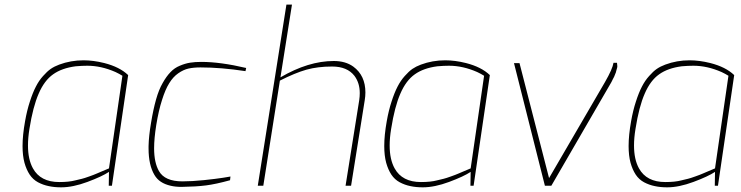

<svg xmlns="http://www.w3.org/2000/svg" viewBox="-20 -804 3208 831"><path d="M236.3 -16.1Q278.8 -16.1 306.2 -23.4Q316.9 -26.4 335 -30.3Q345.2 -32.7 366.7 -40.5Q375.5 -43.9 382.8 -46.4Q384.8 -47.4 386.7 -47.9Q395 -50.8 398.4 -52.7Q406.2 -55.7 423.8 -63.5Q449.7 -74.7 451.7 -75.2L509.8 -476.1Q496.6 -484.4 480 -492.2Q418 -519.5 357.9 -519.5Q335.4 -519.5 307.6 -517.1Q247.6 -509.3 210 -482.4Q171.9 -455.6 147.5 -398.9Q122.6 -342.3 107.4 -246.1Q101.1 -207.5 101.1 -174.3Q101.1 -113.8 122.6 -75.2Q155.3 -16.1 236.3 -16.1ZM244.6 6.8Q214.8 6.8 190.9 1.5Q166.5 -3.4 144.5 -15.1Q122.6 -26.9 108.4 -48.3Q94.2 -69.8 85.9 -99.6Q77.6 -130.4 77.6 -171.9Q77.6 -218.8 88.4 -278.8Q96.7 -326.2 109.4 -364.7Q121.6 -402.8 135.3 -429.2Q148.4 -455.1 166.5 -475.1Q184.1 -495.1 199.7 -505.9Q215.3 -516.6 236.3 -524.4Q286.1 -543 341.8 -543Q383.8 -543 431.2 -531.2Q498 -514.2 534.7 -479L464.4 0H450.7L451.7 -60.1Q421.4 -40 358.4 -16.6Q295.4 6.8 244.6 6.8Z M765.6 4.9Q739.3 4.9 718.8 0Q668.9 -11.2 648.4 -46.9Q623 -89.8 623 -161.6V-171.9Q624 -215.8 633.8 -272.9Q643.1 -329.6 655.3 -373Q667.5 -416.5 684.1 -444.8Q700.2 -473.6 717.8 -491.7Q735.4 -510.3 758.3 -519.5Q781.2 -529.3 802.7 -532.7Q823.7 -536.1 851.6 -536.1Q933.6 -536.1 1045.4 -509.8L1042.5 -496.1Q936.5 -512.2 847.7 -512.2Q817.9 -512.2 795.9 -507.3Q773.9 -502.4 751.5 -486.8Q729 -471.2 712.4 -443.8Q695.3 -416.5 681.2 -371.1Q666.5 -325.7 656.2 -262.2Q647 -204.6 647 -162.1Q647 -100.1 668 -63.5Q693.4 -19 769.5 -19Q810.5 -19 862.8 -24.4Q914.6 -29.8 945.8 -34.7L977.5 -40L975.6 -23.9Q913.6 -6.8 871.6 -1.5Q829.6 3.9 765.6 4.9Z M1499.5 0H1475.6L1534.7 -370.1Q1537.1 -386.2 1537.1 -400.9Q1537.1 -444.8 1514.2 -475.6Q1482.9 -516.1 1417.5 -516.1Q1355.5 -516.1 1306.2 -502.4Q1256.8 -488.3 1191.4 -455.1L1119.6 0H1095.7L1219.7 -784.2H1243.7L1193.8 -469.2Q1314.5 -540 1424.8 -540Q1475.6 -540 1509.3 -515.6Q1561.5 -477.1 1561.5 -403.8Q1561.5 -387.7 1558.6 -370.1Z M1801.8 -16.1Q1844.2 -16.1 1871.6 -23.4Q1882.3 -26.4 1900.4 -30.3Q1910.6 -32.7 1932.1 -40.5Q1940.9 -43.9 1948.2 -46.4Q1950.2 -47.4 1952.1 -47.9Q1960.4 -50.8 1963.9 -52.7Q1971.7 -55.7 1989.3 -63.5Q2015.1 -74.7 2017.1 -75.2L2075.2 -476.1Q2062 -484.4 2045.4 -492.2Q1983.4 -519.5 1923.3 -519.5Q1900.9 -519.5 1873 -517.1Q1813 -509.3 1775.4 -482.4Q1737.3 -455.6 1712.9 -398.9Q1688 -342.3 1672.9 -246.1Q1666.5 -207.5 1666.5 -174.3Q1666.5 -113.8 1688 -75.2Q1720.7 -16.1 1801.8 -16.1ZM1810.1 6.8Q1780.3 6.8 1756.3 1.5Q1731.9 -3.4 1710 -15.1Q1688 -26.9 1673.8 -48.3Q1659.7 -69.8 1651.4 -99.6Q1643.1 -130.4 1643.1 -171.9Q1643.1 -218.8 1653.8 -278.8Q1662.1 -326.2 1674.8 -364.7Q1687 -402.8 1700.7 -429.2Q1713.9 -455.1 1731.9 -475.1Q1749.5 -495.1 1765.1 -505.9Q1780.8 -516.6 1801.8 -524.4Q1851.6 -543 1907.2 -543Q1949.2 -543 1996.6 -531.2Q2063.5 -514.2 2100.1 -479L2029.8 0H2016.1L2017.1 -60.1Q1986.8 -40 1923.8 -16.6Q1860.8 6.8 1810.1 6.8Z M2366.2 0H2338.4L2204.6 -530.8H2228.5L2356.4 -33.2L2598.1 -448.2Q2631.3 -505.9 2635.3 -532.2H2650.4L2651.9 -517.1Q2651.9 -512.2 2648.9 -503.4Q2646 -494.1 2645 -488.8L2644 -486.8Q2642.1 -481 2638.2 -472.2Q2632.8 -461.4 2631.3 -459Q2630.9 -458 2630.4 -457Q2628.9 -454.1 2626 -448.2Q2621.6 -440.4 2366.2 0Z M2859.4 -16.1Q2901.9 -16.1 2929.2 -23.4Q2939.9 -26.4 2958 -30.3Q2968.3 -32.7 2989.7 -40.5Q2998.5 -43.9 3005.9 -46.4Q3007.8 -47.4 3009.8 -47.9Q3018.1 -50.8 3021.5 -52.7Q3029.3 -55.7 3046.9 -63.5Q3072.8 -74.7 3074.7 -75.2L3132.8 -476.1Q3119.6 -484.4 3103 -492.2Q3041 -519.5 2981 -519.5Q2958.5 -519.5 2930.7 -517.1Q2870.6 -509.3 2833 -482.4Q2794.9 -455.6 2770.5 -398.9Q2745.6 -342.3 2730.5 -246.1Q2724.1 -207.5 2724.1 -174.3Q2724.1 -113.8 2745.6 -75.2Q2778.3 -16.1 2859.4 -16.1ZM2867.7 6.8Q2837.9 6.8 2814 1.5Q2789.6 -3.4 2767.6 -15.1Q2745.6 -26.9 2731.4 -48.3Q2717.3 -69.8 2709 -99.6Q2700.7 -130.4 2700.7 -171.9Q2700.7 -218.8 2711.4 -278.8Q2719.7 -326.2 2732.4 -364.7Q2744.6 -402.8 2758.3 -429.2Q2771.5 -455.1 2789.6 -475.1Q2807.1 -495.1 2822.8 -505.9Q2838.4 -516.6 2859.4 -524.4Q2909.2 -543 2964.8 -543Q3006.8 -543 3054.2 -531.2Q3121.1 -514.2 3157.7 -479L3087.4 0H3073.7L3074.7 -60.1Q3044.4 -40 2981.4 -16.6Q2918.5 6.8 2867.7 6.8Z"/></svg>

Font: Squarion Thin
Style: Italic
Weight: 100
Designer: Natanael Gama
Version: Version 1.00;September 12, 2019;FontCreator 11.5.0.2425 64-b